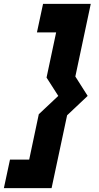

<svg xmlns="http://www.w3.org/2000/svg" viewBox="-81 -770 512 990"><path d="M119 -181 219.5 -275.5 159 -370 208.5 -603H109.5L141 -750H387L307.5 -375.5L371 -275.5L265 -175.5L185 200H-61L-29.5 53H69.5Z"/></svg>

Font: Tourney Expanded Black
Style: Italic
Weight: 900
Width: 7
Italic angle: -12°
Designer: Tyler Finck
Foundry: Etcetera Type Co
Version: Version 1.010; ttfautohint (v1.8.3)